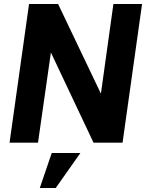

<svg xmlns="http://www.w3.org/2000/svg" viewBox="-20 -717 734 965"><path d="M28 0 126 -697H272L515 -188H479L550 -697H694L596 0H450L209 -510H244L171 0ZM180 228 240 52H384L260 228Z"/></svg>

Font: Hanken Grotesk ExtraBold
Style: Italic
Weight: 800
Italic angle: -8°
Designer: Alfredo Marco Pradil
Foundry: Hanken Design Co.
Version: Version 3.013